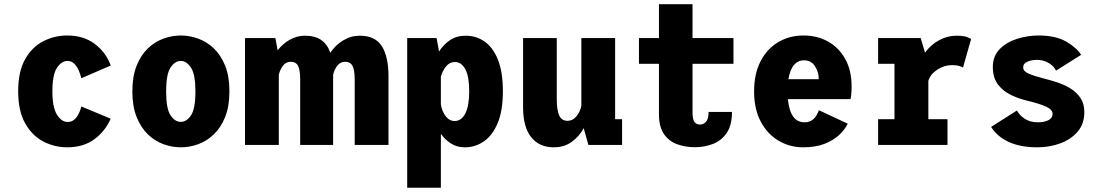

<svg xmlns="http://www.w3.org/2000/svg" viewBox="-20 -678 5148 898"><path d="M294.5 11Q235.5 11 183 -16Q130.5 -43 97.8 -101Q65 -159 65 -251Q65 -344 97.8 -401.5Q130.5 -459 183 -485.5Q235.5 -512 294.5 -512Q370.5 -512 423 -472.8Q475.5 -433.5 498 -371.5L360.5 -312Q356.5 -328.5 348.8 -347.2Q341 -366 328 -379.5Q315 -393 296 -393Q267.5 -393 246.2 -360.5Q225 -328 225 -251Q225 -175.5 246.5 -141.5Q268 -107.5 296.5 -107.5Q315.5 -107.5 328.5 -119.5Q341.5 -131.5 349.2 -148.2Q357 -165 360.5 -180L497.5 -123Q473.5 -66 422.2 -27.5Q371 11 294.5 11Z M825.5 11Q785 11 744.8 -3.5Q704.5 -18 671.8 -49.5Q639 -81 619 -130.8Q599 -180.5 599 -251Q599 -321 619 -370.8Q639 -420.5 671.8 -451.8Q704.5 -483 744.8 -497.5Q785 -512 825.5 -512Q866.5 -512 906.8 -497.5Q947 -483 980 -451.8Q1013 -420.5 1033 -370.8Q1053 -321 1053 -251Q1053 -180.5 1033 -130.8Q1013 -81 980 -49.5Q947 -18 906.8 -3.5Q866.5 11 825.5 11ZM825.5 -108Q853 -108 873.5 -138.8Q894 -169.5 894 -251Q894 -329.5 873.5 -361.2Q853 -393 825.5 -393Q798 -393 777.5 -361.8Q757 -330.5 757 -251Q757 -169.5 777.5 -138.8Q798 -108 825.5 -108Z M1126 0V-500H1268L1278.5 -442.5Q1302 -473.5 1335.5 -492.2Q1369 -511 1406 -511Q1453.5 -511 1482.5 -490.8Q1511.5 -470.5 1525 -431Q1548 -466.5 1584.5 -488.8Q1621 -511 1662 -511Q1735 -511 1766 -462Q1797 -413 1797 -319.5V0H1639V-304.5Q1639 -350.5 1628.8 -369.8Q1618.5 -389 1594 -389Q1571 -389 1556.5 -369.2Q1542 -349.5 1538 -327.5V0H1384V-304.5Q1384 -350.5 1374.2 -369.8Q1364.5 -389 1339 -389Q1316.5 -389 1302.2 -369Q1288 -349 1284 -327.5V0Z M1884.5 200V-500H2022L2033.5 -437Q2052.5 -468 2083.5 -489.5Q2114.5 -511 2158.5 -511Q2207.5 -511 2246.8 -483.5Q2286 -456 2309 -398.5Q2332 -341 2332 -251Q2332 -161 2308 -103Q2284 -45 2243.5 -17Q2203 11 2154.5 11Q2117 11 2089 -7Q2061 -25 2042 -52V200ZM2108 -388Q2083 -388 2066.2 -367.5Q2049.5 -347 2042 -319V-189.5Q2047.5 -156 2064.8 -134Q2082 -112 2106.5 -112Q2138 -112 2156.2 -147.2Q2174.5 -182.5 2174.5 -251Q2174.5 -319.5 2156.5 -353.8Q2138.5 -388 2108 -388Z M2569.5 11Q2502.5 11 2464.5 -36.2Q2426.5 -83.5 2426.5 -176.5V-500H2584V-214.5Q2584 -165 2595 -139Q2606 -113 2634 -113Q2660 -113 2677.2 -135.5Q2694.5 -158 2699 -183.5V-500H2857V-120.5H2889.5V0H2732L2710 -78.5Q2690.5 -41.5 2655 -15.2Q2619.5 11 2569.5 11Z M3062 -144.5V-379.5H2968.5V-500H3062V-658.5H3219V-500H3410.5V-379.5H3219V-152Q3219 -120.5 3227.8 -108Q3236.5 -95.5 3254 -95.5Q3271.5 -95.5 3282.8 -109.2Q3294 -123 3294 -154.5H3403.5Q3403.5 -92 3378.8 -56Q3354 -20 3314.5 -4.8Q3275 10.5 3230.5 10.5Q3185 10.5 3146.8 -3.5Q3108.5 -17.5 3085.2 -51.2Q3062 -85 3062 -144.5Z M3736.5 11Q3674.5 11 3622.2 -19.5Q3570 -50 3538.5 -108.5Q3507 -167 3507 -250.5Q3507 -333 3537.2 -391.5Q3567.5 -450 3620 -481Q3672.5 -512 3738 -512Q3802 -512 3852.8 -483.8Q3903.5 -455.5 3933.2 -402.2Q3963 -349 3963 -273Q3963 -252 3961.5 -237.5Q3960 -223 3958 -214.5H3665Q3675.5 -106 3742.5 -106Q3764 -106 3777.8 -115.8Q3791.5 -125.5 3799 -139Q3806.5 -152.5 3810 -162.5L3945 -99.5Q3932 -72.5 3905 -47Q3878 -21.5 3836.2 -5.2Q3794.5 11 3736.5 11ZM3740 -396Q3712.5 -396 3693.8 -374.5Q3675 -353 3667.5 -307.5H3809V-312Q3809 -342 3791.2 -369Q3773.5 -396 3740 -396Z M4087 0V-120.5H4163.5V-379.5H4087V-500H4286L4306.5 -432Q4333 -468.5 4372 -489.8Q4411 -511 4452 -511Q4486.5 -511 4502.5 -504.8Q4518.5 -498.5 4522 -495.5L4484 -362Q4480.5 -365 4467.2 -369.2Q4454 -373.5 4432 -373.5Q4397 -373.5 4364.2 -352.5Q4331.5 -331.5 4322 -300V-120.5H4411.5V0Z M4832.5 11Q4751.5 11 4697.2 -14.5Q4643 -40 4615.5 -84.5L4736 -161Q4750 -136.5 4774.8 -121.2Q4799.5 -106 4834.5 -106Q4864.5 -106 4883.8 -116Q4903 -126 4903 -145.5Q4903 -165 4873.8 -178.8Q4844.5 -192.5 4784.5 -207Q4745.5 -216 4708.5 -233.8Q4671.5 -251.5 4647.5 -283Q4623.5 -314.5 4623.5 -364.5Q4623.5 -415 4655.2 -447.8Q4687 -480.5 4736.2 -496.2Q4785.5 -512 4838 -512Q4918 -512 4967.8 -482.8Q5017.5 -453.5 5036.5 -421.5L4919 -347.5Q4910.5 -367.5 4885.8 -382.8Q4861 -398 4830.5 -398Q4806 -398 4785.8 -389.8Q4765.5 -381.5 4765.5 -362.5Q4765.5 -344.5 4791.8 -333.2Q4818 -322 4863.5 -310.5Q4891.5 -303.5 4924 -293Q4956.5 -282.5 4985.5 -265Q5014.5 -247.5 5033 -220.5Q5051.5 -193.5 5051.5 -154Q5051.5 -98.5 5020 -62Q4988.5 -25.5 4938.2 -7.2Q4888 11 4832.5 11Z"/></svg>

Font: Trispace SemiCondensed
Style: Bold
Weight: 700
Width: 4
Designer: Tyler Finck
Foundry: Etcetera Type Company
Version: Version 1.210; ttfautohint (v1.8.3)